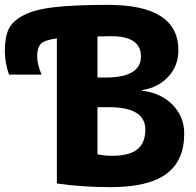

<svg xmlns="http://www.w3.org/2000/svg" viewBox="-158 -760 808 790"><path d="M296 10Q180 10 76 -5V-602Q24 -595 9.5 -579Q-5 -563 -5 -529Q-5 -495 13 -453H-121Q-138 -501 -138 -550Q-138 -606 -123 -639Q-108 -672 -62.5 -696.5Q-17 -721 66 -730.5Q149 -740 286 -740Q576 -740 576 -553Q576 -490 535 -445Q494 -400 426 -389V-387Q506 -377 553 -328Q600 -279 600 -210Q600 -99 526.5 -44.5Q453 10 296 10ZM243 -319V-125Q272 -119 303 -119Q374 -119 407 -145.5Q440 -172 440 -227Q440 -319 290 -319ZM243 -441H276Q422 -441 422 -528Q422 -611 300 -611Q290 -611 271 -610.5Q252 -610 243 -610Z"/></svg>

Font: Mplus 1p ExtraBold
Style: Regular
Weight: 800
Version: Version 1.061